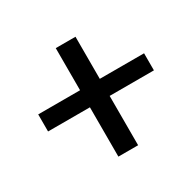

<svg xmlns="http://www.w3.org/2000/svg" viewBox="-105 -558 689 675"><g transform="rotate(-30 239.5 -220.0)"><path d="M195.3 0V-200.2H25.4V-269.5H195.3V-440.4H275.4V-269.5H455.1V-200.2H275.4V0Z"/></g></svg>

Font: Geo
Style: Regular
Weight: 500
Version: Version 001.2